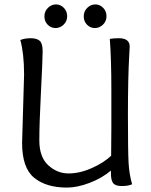

<svg xmlns="http://www.w3.org/2000/svg" viewBox="-20 -839 684 869"><path d="M80 -192 89 -501Q89 -596 72 -658Q92 -666 119 -666Q146 -666 159.5 -654.5Q173 -643 173 -607.5Q173 -572 165.5 -425.5Q158 -279 158 -203.5Q158 -128 198.5 -91Q239 -54 290 -54Q341 -54 395 -78Q449 -102 483 -134L484 -262V-431Q484 -572 477 -663Q494 -666 518 -666Q567 -666 567 -628Q567 -626 565 -591Q559 -486 559 -320Q559 -154 562 -101.5Q565 -49 578 -5Q560 3 531.5 3Q503 3 492.5 -9.5Q482 -22 482 -56V-67Q442 -33 386 -11.5Q330 10 283 10Q189 10 134.5 -34.5Q80 -79 80 -192ZM462 -765.5Q462 -743 446 -727.5Q430 -712 409.5 -712Q389 -712 374 -727Q359 -742 359 -765Q359 -788 375 -803.5Q391 -819 411.5 -819Q432 -819 447 -803.5Q462 -788 462 -765.5ZM284 -765.5Q284 -743 268 -727.5Q252 -712 231.5 -712Q211 -712 196 -727Q181 -742 181 -765Q181 -788 197 -803.5Q213 -819 233.5 -819Q254 -819 269 -803.5Q284 -788 284 -765.5Z"/></svg>

Font: Overlock Mod
Style: Regular
Weight: 400
Designer: Dario Muhafara
Foundry: Dario Manuel Muhafara
Version: Version 1.001